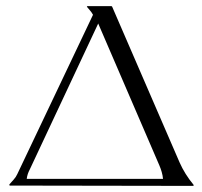

<svg xmlns="http://www.w3.org/2000/svg" viewBox="-20 -608 662 628"><path d="M12.2 -1 10.7 -2V-4.9Q17.6 -12.7 24.9 -20.8Q32.2 -28.8 36.6 -38.6L284.2 -559.6Q280.3 -566.9 274.9 -573.2Q269.5 -579.6 264.2 -585.9V-586.4L265.6 -587.9H344.7L346.7 -586.4L567.4 -76.7Q584.5 -38.1 612.8 -3.9L613.8 -1Q613.3 -1 612.3 -0.5Q611.3 0 610.8 0ZM67.4 -22.9H513.2Q512.2 -34.2 509 -45.2Q505.9 -56.2 501.5 -66.4L302.2 -528.8L301.3 -531.2L77.6 -54.2Q73.7 -46.9 71 -39.1Q68.4 -31.2 67.4 -22.9Z"/></svg>

Font: CAT Linz
Style: Regular
Weight: 400
Designer: Peter Wiegel
Foundry: Peter Wiegel
Version: Version 1.08